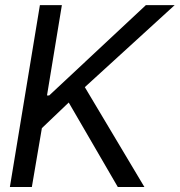

<svg xmlns="http://www.w3.org/2000/svg" viewBox="-20 -748 719 768"><path d="M19.5 0 139.6 -727.5H227.5L168 -366.2H176.8L563.5 -727.5H678.7L319.3 -399.4L557.6 0H451.2L254.9 -337.9L147.5 -235.4L107.4 0Z"/></svg>

Font: Inter Tight
Style: Italic
Weight: 400
Italic angle: -9.39999°
Designer: Rasmus Andersson
Foundry: rsms
Version: Version 3.002